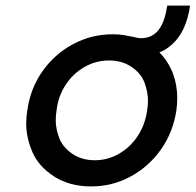

<svg xmlns="http://www.w3.org/2000/svg" viewBox="-20 -659 702 689"><path d="M307 10Q230 10 174.5 -25.5Q119 -61 96.5 -113Q74 -165 74 -215Q74 -238 78 -263Q89 -342 132.5 -403.5Q176 -465 242 -500.5Q308 -536 385 -536Q407 -536 425 -533Q443 -530 456 -527Q465 -525 472.5 -523.5Q480 -522 486 -522Q526 -522 549 -551.5Q572 -581 580 -639H662Q656 -594 639 -557Q622 -520 593 -496Q575 -480 552 -471Q584 -439 601 -394Q616 -354 616 -307Q616 -286 613 -263Q601 -184 557.5 -122.5Q514 -61 448.5 -25.5Q383 10 307 10ZM320 -84Q367 -84 407.5 -107.5Q448 -131 474.5 -171.5Q501 -212 508 -263Q511 -281 511 -298Q511 -329 498.5 -362.5Q486 -396 452 -419Q418 -442 371 -442Q324 -442 283 -418.5Q242 -395 215.5 -354.5Q189 -314 183 -263Q180 -244 180 -227Q180 -197 192.5 -164Q205 -131 239 -107.5Q273 -84 320 -84Z"/></svg>

Font: Lexend
Style: Italic
Weight: 400
Italic angle: -8.13011°
Designer: Bonnie Shaver-Troup, Thomas Jockin
Foundry: Lexend
Version: Version 1.007